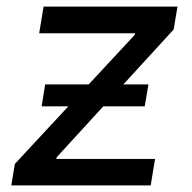

<svg xmlns="http://www.w3.org/2000/svg" viewBox="-20 -561 580 581"><path d="M14.2 0 24.9 -64.9 387.7 -455.6 388.7 -460.4H98.6L111.8 -541H517.1L505.4 -471.7L151.4 -85L150.4 -80.1H449.2L436 0ZM106 -239.3 116.7 -305.7H429.2L418 -239.3Z"/></svg>

Font: Inter 17pt
Style: Italic
Weight: 400
Italic angle: -9.3988°
Version: Version 4.001;git-66647c0bb